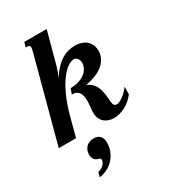

<svg xmlns="http://www.w3.org/2000/svg" viewBox="-265 -837 1122 1258"><g transform="rotate(-30 296.0 -208.0)"><path d="M141.6 -630.9Q144 -641.1 145.5 -648.7Q147 -656.2 147 -661.6Q147 -671.9 142.3 -675.5Q137.7 -679.2 128.9 -679.2H115.2L125 -715.8H294.4L234.4 -492.7Q232.9 -487.8 230.2 -478Q227.5 -468.3 223.4 -455.6Q219.2 -442.9 214.1 -428.2Q209 -413.6 203.1 -399.4Q225.1 -435.5 249 -460.4Q272.9 -485.4 297.9 -500.7Q322.8 -516.1 348.9 -522.7Q375 -529.3 401.9 -529.3Q423.8 -529.3 444.6 -522.9Q465.3 -516.6 481.4 -503.7Q497.6 -490.7 507.6 -470.7Q517.6 -450.7 517.6 -423.3Q517.6 -366.2 471.2 -325.4Q424.8 -284.7 335.4 -269Q363.3 -256.8 379.2 -238.3Q395 -219.7 403.1 -196.8Q411.1 -173.8 414.1 -147.7Q417 -121.6 419.4 -93.8Q420.9 -73.7 428 -65.9Q435.1 -58.1 448.7 -58.1Q456.1 -58.1 468 -63.7Q480 -69.3 493.9 -79.1Q507.8 -88.9 522 -102.8Q536.1 -116.7 547.4 -133.3V-77.1Q532.7 -56.6 513.7 -40.3Q494.6 -23.9 473.6 -12.7Q452.6 -1.5 430.4 4.6Q408.2 10.7 387.2 10.7Q366.7 10.7 348.1 4.9Q329.6 -1 315.2 -13.2Q300.8 -25.4 292.5 -44.2Q284.2 -63 284.2 -88.4Q284.2 -106.4 287.1 -130.1Q290 -153.8 290 -177.7Q290 -192.4 287.8 -206.1Q285.6 -219.7 280 -231Q274.4 -242.2 264.6 -250Q254.9 -257.8 239.3 -261.2H222.2L236.8 -301.8Q271.5 -301.8 299.1 -310.5Q326.7 -319.3 345.7 -334Q364.7 -348.6 375 -367.9Q385.3 -387.2 385.3 -408.7Q385.3 -430.2 374 -442.9Q362.8 -455.6 349.1 -455.6Q330.1 -455.6 303.7 -439Q277.3 -422.4 248.8 -385Q220.2 -347.7 191.9 -287.4Q163.6 -227.1 140.6 -140.1L103.5 0H-27.3ZM109.9 299.8 119.6 264.6Q136.7 260.7 148.2 253.2Q159.7 245.6 166.5 237.3Q173.3 229 176.3 220.7Q179.2 212.4 179.2 207Q179.2 201.7 175.3 197Q171.4 192.4 160.2 189.9Q142.1 186 132.6 171.1Q123 156.2 123 136.2Q123 119.1 128.9 104.7Q134.8 90.3 145 80.1Q155.3 69.8 169.7 64.2Q184.1 58.6 201.2 58.6Q233.9 58.6 249.5 77.1Q265.1 95.7 265.1 123.5Q265.1 156.2 254.4 185.8Q243.7 215.3 223.6 239Q203.6 262.7 174.8 278.6Q146 294.4 109.9 299.8Z"/></g></svg>

Font: Arian AMU Serif
Style: Bold Italic
Weight: 700
Italic angle: -15°
Designer: Ruben Hakobyan (Tarumian)
Foundry: Ruben Hakobyan (Tarumian)
Version: Version 1.002